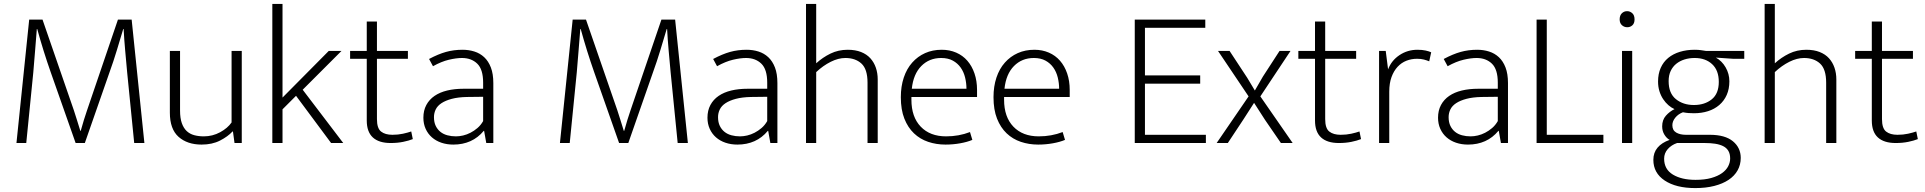

<svg xmlns="http://www.w3.org/2000/svg" viewBox="-20 -730 9827 980"><path d="M129 -630H197L357 -167Q363 -149 372.5 -118.5Q382 -88 390 -62H392Q399 -88 408.5 -118.5Q418 -149 424 -166L582 -630H652L717 0H665L629 -361Q624 -417 619 -471.5Q614 -526 611 -582H609Q595 -535 577 -475.5Q559 -416 539 -361L413 0H366L239 -361Q201 -469 170 -582H168Q164 -535 159.5 -476Q155 -417 150 -361L114 0H64Z M1162 -470H1214V0H1177L1169 -59H1167Q1143 -33 1103 -12.5Q1063 8 1009 8Q936 8 891.5 -31.5Q847 -71 847 -155V-470H899V-166Q899 -127 908 -101.5Q917 -76 933 -61Q949 -46 971.5 -40Q994 -34 1020 -34Q1065 -34 1103.5 -55Q1142 -76 1162 -105Z M1422 -172V0H1370V-710H1422V-232L1658 -470H1723L1525 -272L1732 0H1670L1491 -241Z M2062 -430H1904V-122Q1904 -75 1925 -58.5Q1946 -42 1983 -42Q2012 -42 2037 -47.5Q2062 -53 2079 -59L2087 -20Q2067 -12 2038 -6Q2009 0 1974 0Q1914 0 1883 -28.5Q1852 -57 1852 -115V-430H1767V-470H1852V-620H1904V-470H2062Z M2170 -429Q2217 -454 2256.5 -465Q2296 -476 2341 -476Q2373 -476 2401.5 -467Q2430 -458 2451.5 -438Q2473 -418 2485.5 -385.5Q2498 -353 2498 -306V0H2462L2451 -62H2449Q2420 -27 2381 -9.5Q2342 8 2294 8Q2261 8 2233 -1.5Q2205 -11 2184.5 -29Q2164 -47 2152.5 -72.5Q2141 -98 2141 -129Q2141 -166 2156 -194Q2171 -222 2198 -240.5Q2225 -259 2262.5 -268Q2300 -277 2346 -277H2446V-308Q2446 -376 2416 -405Q2386 -434 2338 -434Q2309 -434 2271 -425Q2233 -416 2190 -392ZM2446 -236 2363 -235Q2318 -234 2286 -225.5Q2254 -217 2233.5 -203.5Q2213 -190 2204 -171.5Q2195 -153 2195 -132Q2195 -106 2204 -87.5Q2213 -69 2228 -57Q2243 -45 2263.5 -39.5Q2284 -34 2307 -34Q2325 -34 2344 -38.5Q2363 -43 2381.5 -52.5Q2400 -62 2417 -76.5Q2434 -91 2446 -112Z M2903 -630H2971L3131 -167Q3137 -149 3146.5 -118.5Q3156 -88 3164 -62H3166Q3173 -88 3182.5 -118.5Q3192 -149 3198 -166L3356 -630H3426L3491 0H3439L3403 -361Q3398 -417 3393 -471.5Q3388 -526 3385 -582H3383Q3369 -535 3351 -475.5Q3333 -416 3313 -361L3187 0H3140L3013 -361Q2975 -469 2944 -582H2942Q2938 -535 2933.5 -476Q2929 -417 2924 -361L2888 0H2838Z M3620 -429Q3667 -454 3706.5 -465Q3746 -476 3791 -476Q3823 -476 3851.5 -467Q3880 -458 3901.5 -438Q3923 -418 3935.5 -385.5Q3948 -353 3948 -306V0H3912L3901 -62H3899Q3870 -27 3831 -9.5Q3792 8 3744 8Q3711 8 3683 -1.5Q3655 -11 3634.5 -29Q3614 -47 3602.5 -72.5Q3591 -98 3591 -129Q3591 -166 3606 -194Q3621 -222 3648 -240.5Q3675 -259 3712.5 -268Q3750 -277 3796 -277H3896V-308Q3896 -376 3866 -405Q3836 -434 3788 -434Q3759 -434 3721 -425Q3683 -416 3640 -392ZM3896 -236 3813 -235Q3768 -234 3736 -225.5Q3704 -217 3683.5 -203.5Q3663 -190 3654 -171.5Q3645 -153 3645 -132Q3645 -106 3654 -87.5Q3663 -69 3678 -57Q3693 -45 3713.5 -39.5Q3734 -34 3757 -34Q3775 -34 3794 -38.5Q3813 -43 3831.5 -52.5Q3850 -62 3867 -76.5Q3884 -91 3896 -112Z M4146 0H4094V-710H4146V-407Q4179 -437 4219 -456.5Q4259 -476 4307 -476Q4346 -476 4375 -464.5Q4404 -453 4422.5 -432.5Q4441 -412 4450.5 -384.5Q4460 -357 4460 -324V0H4408V-308Q4408 -377 4377 -405.5Q4346 -434 4295 -434Q4259 -434 4220 -414.5Q4181 -395 4146 -362Z M4967 -235H4632V-221Q4632 -133 4679.5 -83.5Q4727 -34 4809 -34Q4874 -34 4931 -56L4943 -16Q4917 -5 4880.5 1.5Q4844 8 4806 8Q4759 8 4717.5 -6Q4676 -20 4645 -49.5Q4614 -79 4596 -124.5Q4578 -170 4578 -234Q4578 -289 4593 -334Q4608 -379 4636 -410.5Q4664 -442 4702 -459Q4740 -476 4787 -476Q4827 -476 4860.5 -461.5Q4894 -447 4917.5 -420Q4941 -393 4954 -355Q4967 -317 4967 -271ZM4913 -277Q4913 -306 4906 -334.5Q4899 -363 4883.5 -385Q4868 -407 4843.5 -420.5Q4819 -434 4784 -434Q4723 -434 4682.5 -393Q4642 -352 4634 -277Z M5440 -235H5105V-221Q5105 -133 5152.5 -83.5Q5200 -34 5282 -34Q5347 -34 5404 -56L5416 -16Q5390 -5 5353.5 1.5Q5317 8 5279 8Q5232 8 5190.5 -6Q5149 -20 5118 -49.5Q5087 -79 5069 -124.5Q5051 -170 5051 -234Q5051 -289 5066 -334Q5081 -379 5109 -410.5Q5137 -442 5175 -459Q5213 -476 5260 -476Q5300 -476 5333.5 -461.5Q5367 -447 5390.5 -420Q5414 -393 5427 -355Q5440 -317 5440 -271ZM5386 -277Q5386 -306 5379 -334.5Q5372 -363 5356.5 -385Q5341 -407 5316.5 -420.5Q5292 -434 5257 -434Q5196 -434 5155.5 -393Q5115 -352 5107 -277Z M5772 -630H6132V-588H5824V-345H6106V-303H5824V-42H6135V0H5772Z M6413 -238 6578 0H6518L6437 -118L6381 -205L6327 -121L6247 0H6190L6353 -238L6197 -470H6256L6346 -333L6385 -268L6426 -339L6511 -470H6567Z M6902 -430H6744V-122Q6744 -75 6765 -58.5Q6786 -42 6823 -42Q6852 -42 6877 -47.5Q6902 -53 6919 -59L6927 -20Q6907 -12 6878 -6Q6849 0 6814 0Q6754 0 6723 -28.5Q6692 -57 6692 -115V-430H6607V-470H6692V-620H6744V-470H6902Z M7019 0V-470H7053L7065 -376Q7082 -421 7123 -448.5Q7164 -476 7215 -476Q7239 -476 7257 -472Q7275 -468 7285 -463L7275 -417Q7263 -422 7248 -426Q7233 -430 7213 -430Q7184 -430 7158.5 -420Q7133 -410 7113.5 -389Q7094 -368 7082.5 -336.5Q7071 -305 7071 -262V0Z M7349 -429Q7396 -454 7435.5 -465Q7475 -476 7520 -476Q7552 -476 7580.5 -467Q7609 -458 7630.5 -438Q7652 -418 7664.5 -385.5Q7677 -353 7677 -306V0H7641L7630 -62H7628Q7599 -27 7560 -9.5Q7521 8 7473 8Q7440 8 7412 -1.5Q7384 -11 7363.5 -29Q7343 -47 7331.5 -72.5Q7320 -98 7320 -129Q7320 -166 7335 -194Q7350 -222 7377 -240.5Q7404 -259 7441.5 -268Q7479 -277 7525 -277H7625V-308Q7625 -376 7595 -405Q7565 -434 7517 -434Q7488 -434 7450 -425Q7412 -416 7369 -392ZM7625 -236 7542 -235Q7497 -234 7465 -225.5Q7433 -217 7412.5 -203.5Q7392 -190 7383 -171.5Q7374 -153 7374 -132Q7374 -106 7383 -87.5Q7392 -69 7407 -57Q7422 -45 7442.5 -39.5Q7463 -34 7486 -34Q7504 -34 7523 -38.5Q7542 -43 7560.5 -52.5Q7579 -62 7596 -76.5Q7613 -91 7625 -112Z M7823 -630H7875V-42H8164V0H7823Z M8259 0V-470H8311V0ZM8286 -591Q8270 -591 8258.5 -601.5Q8247 -612 8247 -631Q8247 -651 8258 -662Q8269 -673 8285 -673Q8300 -673 8311.5 -662.5Q8323 -652 8323 -631Q8323 -611 8312 -601Q8301 -591 8286 -591Z M8443 -314Q8443 -353 8456.5 -383.5Q8470 -414 8495 -434.5Q8520 -455 8554.5 -465.5Q8589 -476 8630 -476Q8648 -476 8661.5 -474Q8675 -472 8688 -470H8883V-430H8825L8738 -436Q8769 -419 8788 -386Q8807 -353 8807 -315Q8807 -276 8793.5 -245.5Q8780 -215 8755.5 -194Q8731 -173 8698 -162.5Q8665 -152 8626 -152Q8612 -152 8598.5 -153Q8585 -154 8570 -157Q8546 -148 8531 -129.5Q8516 -111 8516 -91Q8516 -65 8535.5 -53.5Q8555 -42 8585 -42H8707Q8785 -42 8825 -9Q8865 24 8865 76Q8865 111 8849 139.5Q8833 168 8803 188Q8773 208 8730 219Q8687 230 8633 230Q8535 230 8477 191.5Q8419 153 8419 86Q8419 49 8440.5 23.5Q8462 -2 8502 -16Q8487 -24 8475.5 -42.5Q8464 -61 8464 -85Q8464 -118 8483 -139.5Q8502 -161 8527 -173Q8511 -180 8496 -193Q8481 -206 8469 -224Q8457 -242 8450 -264.5Q8443 -287 8443 -314ZM8540 0Q8511 10 8492.5 31Q8474 52 8474 80Q8474 134 8518.5 161Q8563 188 8634 188Q8681 188 8714.5 178.5Q8748 169 8769.5 153.5Q8791 138 8801 118.5Q8811 99 8811 79Q8811 55 8801.5 39.5Q8792 24 8774.5 15.5Q8757 7 8733.5 3.5Q8710 0 8682 0ZM8753 -312Q8753 -371 8719 -402.5Q8685 -434 8630 -434Q8602 -434 8578 -426.5Q8554 -419 8536 -404.5Q8518 -390 8507.5 -368Q8497 -346 8497 -316Q8497 -254 8534 -224Q8571 -194 8626 -194Q8681 -194 8717 -223Q8753 -252 8753 -312Z M9039 0H8987V-710H9039V-407Q9072 -437 9112 -456.5Q9152 -476 9200 -476Q9239 -476 9268 -464.5Q9297 -453 9315.5 -432.5Q9334 -412 9343.5 -384.5Q9353 -357 9353 -324V0H9301V-308Q9301 -377 9270 -405.5Q9239 -434 9188 -434Q9152 -434 9113 -414.5Q9074 -395 9039 -362Z M9744 -430H9586V-122Q9586 -75 9607 -58.5Q9628 -42 9665 -42Q9694 -42 9719 -47.5Q9744 -53 9761 -59L9769 -20Q9749 -12 9720 -6Q9691 0 9656 0Q9596 0 9565 -28.5Q9534 -57 9534 -115V-430H9449V-470H9534V-620H9586V-470H9744Z"/></svg>

Font: Mukta Mahee ExtraLight
Style: Regular
Weight: 275
Designer: Shuchita Grover, Noopur Datye, Girish Dalvi, Yashodeep Gholap
Foundry: Ek Type
Version: Version 2.538;PS 1.000;hotconv 16.6.51;makeotf.lib2.5.65220;